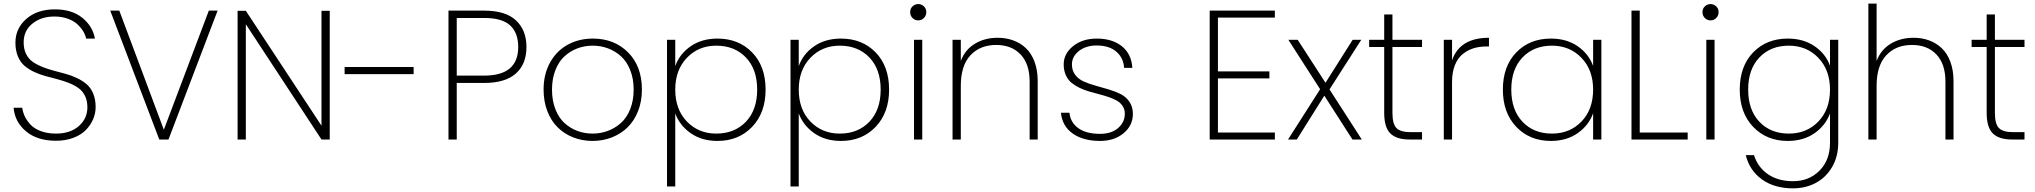

<svg xmlns="http://www.w3.org/2000/svg" viewBox="-20 -760 11086 1046"><path d="M501 -176.8Q501 -142.1 487.1 -109.9Q473.1 -77.6 447.3 -51.3Q421.4 -24.9 379.2 -9Q336.9 6.8 285.2 6.8Q183.1 6.8 121.8 -44.4Q60.5 -95.7 54.2 -172.9H101.1Q104.5 -148.4 115.2 -125.7Q126 -103 146.2 -81.1Q166.5 -59.1 202.4 -45.7Q238.3 -32.2 285.2 -32.2Q362.8 -32.2 409.4 -73.2Q456.1 -114.3 456.1 -175.8Q456.1 -211.9 442.6 -238.5Q429.2 -265.1 406.5 -281Q383.8 -296.9 354.5 -308.3Q325.2 -319.8 292.7 -328.4Q260.3 -336.9 227.5 -345.7Q194.8 -354.5 165.5 -368.4Q136.2 -382.3 113.5 -401.6Q90.8 -420.9 77.4 -453.1Q64 -485.4 64 -527.8Q64 -605 123.3 -657Q182.6 -709 278.8 -709Q372.1 -709 428.7 -662.8Q485.4 -616.7 497.1 -549.8H449.2Q445.3 -569.3 433.3 -589.4Q421.4 -609.4 401.4 -627.9Q381.3 -646.5 349.1 -658.2Q316.9 -669.9 277.8 -669.9Q206.5 -670.9 157.7 -632.3Q108.9 -593.8 108.9 -528.8Q108.9 -492.7 122.3 -465.8Q135.7 -439 158.4 -423.1Q181.2 -407.2 210.4 -395.5Q239.7 -383.8 272.2 -375.2Q304.7 -366.7 337.4 -357.7Q370.1 -348.6 399.4 -334.7Q428.7 -320.8 451.4 -301.8Q474.1 -282.7 487.5 -250.7Q501 -218.8 501 -176.8Z M872.6 -53.2 1117.7 -702.1H1165.5L897.9 0H847.7L580.6 -702.1H629.9Z M1731.4 -701.2H1776.4V0H1731.4L1319.3 -627.9V0H1274.4V-701.2H1319.3L1731.4 -75.2Z M1857.4 -356V-395H2233.4V-356Z M2468.3 -348.1H2618.2Q2803.2 -348.1 2803.2 -503.9Q2803.2 -581.1 2759.3 -621.6Q2715.3 -662.1 2618.2 -662.1H2468.3ZM2848.1 -503.9Q2848.1 -410.6 2790.3 -359.4Q2732.4 -308.1 2618.2 -308.1H2468.3V0H2423.3V-702.1H2618.2Q2734.4 -702.1 2791.3 -648.7Q2848.1 -595.2 2848.1 -503.9Z M3477.1 -272Q3477.1 -208 3456.3 -155Q3435.5 -102.1 3399.4 -66.7Q3363.3 -31.2 3314 -11.7Q3264.6 7.8 3208 7.8Q3151.4 7.8 3102.3 -11.7Q3053.2 -31.2 3017.6 -66.7Q2981.9 -102.1 2961.7 -155Q2941.4 -208 2941.4 -272Q2941.4 -356.4 2977.1 -420.2Q3012.7 -483.9 3073.5 -516.8Q3134.3 -549.8 3210.4 -549.8Q3326.7 -549.8 3401.9 -474.4Q3477.1 -398.9 3477.1 -272ZM3005.9 -378.4Q2987.3 -331.5 2987.3 -272Q2987.3 -212.4 3005.6 -165.3Q3023.9 -118.2 3055.2 -89.8Q3086.4 -61.5 3125.2 -46.9Q3164.1 -32.2 3208 -32.2Q3252 -32.2 3291.3 -46.9Q3330.6 -61.5 3362.5 -89.8Q3394.5 -118.2 3413.3 -165.3Q3432.1 -212.4 3432.1 -272Q3432.1 -331.5 3413.3 -378.4Q3394.5 -425.3 3363 -453.6Q3331.5 -481.9 3292.2 -496.6Q3252.9 -511.2 3209 -511.2Q3165 -511.2 3126 -496.6Q3086.9 -481.9 3055.7 -453.6Q3024.4 -425.3 3005.9 -378.4Z M3658.7 -399.9Q3681.6 -465.3 3742.2 -507.6Q3802.7 -549.8 3888.7 -549.8Q4004.4 -549.8 4077.6 -474.4Q4150.9 -398.9 4150.9 -272Q4150.9 -145.5 4077.4 -68.8Q4003.9 7.8 3888.7 7.8Q3803.2 7.8 3742.9 -34.4Q3682.6 -76.7 3658.7 -142.1V255.9H3613.8V-543H3658.7ZM3881.8 -511.2Q3785.6 -511.2 3722.2 -445.1Q3658.7 -378.9 3658.7 -272Q3658.7 -163.6 3722.2 -97.9Q3785.6 -32.2 3881.8 -32.2Q3981.9 -32.2 4043.5 -96.7Q4105 -161.1 4105 -272Q4105 -382.8 4043.5 -447Q3981.9 -511.2 3881.8 -511.2Z M4331.5 -399.9Q4354.5 -465.3 4415 -507.6Q4475.6 -549.8 4561.5 -549.8Q4677.2 -549.8 4750.5 -474.4Q4823.7 -398.9 4823.7 -272Q4823.7 -145.5 4750.2 -68.8Q4676.8 7.8 4561.5 7.8Q4476.1 7.8 4415.8 -34.4Q4355.5 -76.7 4331.5 -142.1V255.9H4286.6V-543H4331.5ZM4554.7 -511.2Q4458.5 -511.2 4395 -445.1Q4331.5 -378.9 4331.5 -272Q4331.5 -163.6 4395 -97.9Q4458.5 -32.2 4554.7 -32.2Q4654.8 -32.2 4716.3 -96.7Q4777.8 -161.1 4777.8 -272Q4777.8 -382.8 4716.3 -447Q4654.8 -511.2 4554.7 -511.2Z M4959.5 0V-543H5004.4V0ZM5013.4 -661.9Q5000.5 -648.9 4982.4 -648.9Q4964.4 -648.9 4951.4 -661.9Q4938.5 -674.8 4938.5 -693.8Q4938.5 -712.9 4951.4 -725.3Q4964.4 -737.8 4982.4 -737.8Q5000.5 -737.8 5013.4 -725.3Q5026.4 -712.9 5026.4 -693.8Q5026.4 -674.8 5013.4 -661.9Z M5589.4 0V-314.9Q5589.4 -411.6 5540 -463.4Q5490.7 -515.1 5407.2 -515.1Q5319.3 -515.1 5266.8 -458.7Q5214.4 -402.3 5214.4 -293V0H5169.4V-543H5214.4V-428.2Q5237.8 -489.7 5291.5 -522Q5345.2 -554.2 5414.6 -554.2Q5460.9 -554.2 5500 -540Q5539.1 -525.9 5569.1 -497.6Q5599.1 -469.2 5616.2 -423.3Q5633.3 -377.4 5633.3 -317.9V0Z M6151.9 -140.1Q6151.9 -76.2 6101.3 -34.2Q6050.8 7.8 5973.1 7.8Q5881.8 7.8 5824.5 -32.2Q5767.1 -72.3 5759.8 -146H5806.2Q5811.5 -92.8 5854.5 -61.8Q5897.5 -30.8 5973.1 -30.8Q6034.7 -30.8 6071.3 -62.5Q6107.9 -94.2 6107.9 -140.1Q6107.9 -164.1 6096.4 -181.9Q6085 -199.7 6065.7 -210.9Q6046.4 -222.2 6021.5 -230.7Q5996.6 -239.3 5969 -246.3Q5941.4 -253.4 5913.8 -261.5Q5886.2 -269.5 5861.3 -281.5Q5836.4 -293.5 5817.1 -309.3Q5797.9 -325.2 5786.4 -350.8Q5774.9 -376.5 5774.9 -409.2Q5774.9 -467.3 5825.9 -508.5Q5877 -549.8 5955.1 -549.8Q6040.5 -549.8 6092.5 -507.6Q6144.5 -465.3 6148.9 -390.1H6104Q6101.1 -443.8 6062.3 -478Q6023.4 -512.2 5954.1 -512.2Q5896 -512.2 5857.9 -482.2Q5819.8 -452.1 5819.8 -409.2Q5819.8 -375 5838.1 -351.6Q5856.4 -328.1 5885.5 -315.4Q5914.6 -302.7 5949.7 -293Q5984.9 -283.2 6020.3 -272.7Q6055.7 -262.2 6085 -247.6Q6114.3 -232.9 6132.8 -205.8Q6151.4 -178.7 6151.9 -140.1Z M6925.3 -702.1V-664.1H6615.2V-371.1H6895.5V-333H6615.2V-38.1H6925.3V0H6570.3V-702.1Z M7348.1 0 7194.8 -238.8 7044.9 0H6997.1L7171.9 -273.9L6999 -543H7049.8L7201.2 -309.1L7349.1 -543H7396L7223.1 -272.9L7398.9 0Z M7521 -145V-503.9H7439V-543H7521V-681.2H7565.9V-543H7727.1V-503.9H7565.9V-145Q7565.9 -84.5 7587.9 -62.3Q7609.9 -40 7666 -40H7727.1V0H7659.2Q7587.9 0 7554.4 -33.2Q7521 -66.4 7521 -145Z M7890.6 -313V0H7845.7V-543H7890.6V-431.2Q7932.6 -554.2 8091.8 -554.2V-506.8H8076.7Q8039.6 -506.8 8008.1 -497.1Q7976.6 -487.3 7949.2 -465.8Q7921.9 -444.3 7906.2 -405.3Q7890.6 -366.2 7890.6 -313Z M8167.5 -272Q8167.5 -398.9 8240.5 -474.4Q8313.5 -549.8 8429.2 -549.8Q8515.1 -549.8 8575.2 -508.1Q8635.3 -466.3 8659.2 -400.9V-543H8704.1V0H8659.2V-143.1Q8635.7 -77.1 8575.2 -34.7Q8514.6 7.8 8429.2 7.8Q8314 7.8 8240.7 -68.8Q8167.5 -145.5 8167.5 -272ZM8659.2 -272Q8659.2 -378.9 8595.5 -445.1Q8531.7 -511.2 8435.1 -511.2Q8335.4 -511.2 8274.4 -447Q8213.4 -382.8 8213.4 -272Q8213.4 -161.1 8274.4 -96.7Q8335.4 -32.2 8435.1 -32.2Q8532.2 -32.2 8595.7 -97.9Q8659.2 -163.6 8659.2 -272Z M8868.2 -702.1H8913.1V-38.1H9174.3V0H8868.2Z M9275.9 0V-543H9320.8V0ZM9329.8 -661.9Q9316.9 -648.9 9298.8 -648.9Q9280.8 -648.9 9267.8 -661.9Q9254.9 -674.8 9254.9 -693.8Q9254.9 -712.9 9267.8 -725.3Q9280.8 -737.8 9298.8 -737.8Q9316.9 -737.8 9329.8 -725.3Q9342.8 -712.9 9342.8 -693.8Q9342.8 -674.8 9329.8 -661.9Z M9458 -272Q9458 -398.9 9531 -474.4Q9604 -549.8 9719.7 -549.8Q9805.2 -549.8 9865.7 -508.3Q9926.3 -466.8 9949.7 -401.9V-543H9994.6V17.1Q9994.6 92.3 9961.4 149.4Q9928.2 206.5 9872.6 236.3Q9816.9 266.1 9748 266.1Q9646.5 266.1 9578.9 217.3Q9511.2 168.5 9490.7 85H9535.6Q9555.7 149.9 9610.8 188.5Q9666 227.1 9748 227.1Q9835 227.1 9892.3 169.9Q9949.7 112.8 9949.7 17.1V-142.1Q9925.8 -76.7 9865.5 -34.4Q9805.2 7.8 9719.7 7.8Q9604.5 7.8 9531.2 -68.8Q9458 -145.5 9458 -272ZM9949.7 -272Q9949.7 -378.9 9886 -445.1Q9822.3 -511.2 9725.6 -511.2Q9626 -511.2 9564.9 -447Q9503.9 -382.8 9503.9 -272Q9503.9 -161.1 9564.9 -96.7Q9626 -32.2 9725.6 -32.2Q9822.8 -32.2 9886.2 -97.9Q9949.7 -163.6 9949.7 -272Z M10158.7 0V-740.2H10203.6V-428.2Q10227.1 -489.7 10280.8 -522Q10334.5 -554.2 10404.8 -554.2Q10450.7 -554.2 10489.5 -540Q10528.3 -525.9 10558.3 -497.6Q10588.4 -469.2 10605.5 -423.3Q10622.6 -377.4 10622.6 -317.9V0H10578.6V-314.9Q10578.6 -411.6 10529.3 -463.4Q10480 -515.1 10396.5 -515.1Q10308.6 -515.1 10256.1 -458.7Q10203.6 -402.3 10203.6 -293V0Z M10803.2 -145V-503.9H10721.2V-543H10803.2V-681.2H10848.1V-543H11009.3V-503.9H10848.1V-145Q10848.1 -84.5 10870.1 -62.3Q10892.1 -40 10948.2 -40H11009.3V0H10941.4Q10870.1 0 10836.7 -33.2Q10803.2 -66.4 10803.2 -145Z"/></svg>

Font: SVN-Poppins ExtraLight
Style: Regular
Weight: 200
Designer: Ninad Kale (Devanagari), Jonny Pinhorn (Latin)
Foundry: Indian Type Foundry
Version: Version 3.002 2017